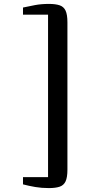

<svg xmlns="http://www.w3.org/2000/svg" viewBox="-20 -824 458 981"><path d="M230 137Q192.5 137 160.2 131.5Q128 126 97.5 118V81H225.5V-749H97.5V-785.5Q127 -792 159 -798Q191 -804 230 -804Q263.5 -804 284.5 -797Q305.5 -790 315 -769.8Q324.5 -749.5 324.5 -709.5V42.5Q324.5 82.5 315 102.8Q305.5 123 284.5 130Q263.5 137 230 137Z"/></svg>

Font: Merriweather 60pt SemiBold
Style: Regular
Weight: 600
Version: Version 2.100